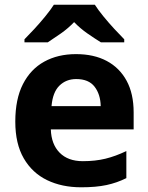

<svg xmlns="http://www.w3.org/2000/svg" viewBox="-20 -786 631 816"><path d="M303 -556Q379 -556 433.5 -527Q488 -498 518 -443Q548 -388 548 -308V-236H196Q198 -173 233.5 -137Q269 -101 332 -101Q385 -101 428 -111.5Q471 -122 517 -144V-29Q477 -9 432.5 0.5Q388 10 325 10Q243 10 180 -20.5Q117 -51 81 -113Q45 -175 45 -269Q45 -365 77.5 -428.5Q110 -492 168 -524Q226 -556 303 -556ZM304 -450Q261 -450 232.5 -422Q204 -394 199 -335H408Q407 -385 382 -417.5Q357 -450 304 -450ZM383 -766Q397 -744 419.5 -716.5Q442 -689 466 -663Q490 -637 508 -619V-606H409Q383 -622 352 -643.5Q321 -665 295 -692Q269 -665 239 -644Q209 -623 183 -606H84V-619Q103 -638 126.5 -663.5Q150 -689 172.5 -716.5Q195 -744 209 -766Z"/></svg>

Font: Noto Sans Adlam Unjoined
Style: Regular
Weight: 400
Designer: Mark Jamra, Neil Patel
Foundry: JamraPatel LLC
Version: Version 3.001